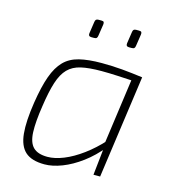

<svg xmlns="http://www.w3.org/2000/svg" viewBox="-104 -764 774 862"><g transform="rotate(15 283.0 -333.0)"><path d="M313 -494Q336 -494 359.5 -493Q383 -492 407.5 -490Q432 -488 456 -485Q480 -482 504 -479L487 -452Q433 -455 394.5 -457Q356 -459 321 -459Q263 -459 226 -450.5Q189 -442 166 -418.5Q143 -395 129 -351.5Q115 -308 105 -239Q93 -162 95 -114.5Q97 -67 118.5 -45.5Q140 -24 185 -24Q219 -24 260 -40.5Q301 -57 344.5 -89Q388 -121 429 -166L433 -135Q395 -88 350.5 -55Q306 -22 262 -5Q218 12 181 12Q121 12 91.5 -14.5Q62 -41 56.5 -97.5Q51 -154 65 -244Q77 -321 94.5 -369.5Q112 -418 139 -445.5Q166 -473 208.5 -483.5Q251 -494 313 -494ZM464 -479H504L437 0H406L419 -120L415 -125ZM261 -678Q270 -678 272.5 -674.5Q275 -671 274 -663L266 -610Q265 -601 261.5 -597.5Q258 -594 249 -594H237Q222 -594 224 -609L232 -663Q233 -671 236.5 -674.5Q240 -678 248 -678ZM436 -678Q445 -678 447.5 -674.5Q450 -671 449 -663L441 -610Q440 -601 436.5 -597.5Q433 -594 424 -594H412Q397 -594 399 -609L407 -663Q408 -671 411.5 -674.5Q415 -678 423 -678Z"/></g></svg>

Font: Exo 2 ExtraLight
Style: Italic
Weight: 250
Italic angle: -8°
Designer: Natanael Gama
Foundry: Natanael Gama
Version: Version 2.010